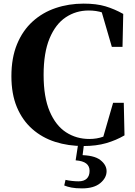

<svg xmlns="http://www.w3.org/2000/svg" viewBox="-20 -787 748 1061"><path d="M441 20Q357 20 285 -3Q213 -26 158.5 -74Q104 -122 73.5 -194.5Q43 -267 43 -366Q43 -467 74 -542.5Q105 -618 160 -668Q215 -718 287.5 -742.5Q360 -767 442 -767Q513 -767 563 -752Q613 -737 661 -710L657 -528H598L536 -741L619 -713V-680Q582 -706 547 -717.5Q512 -729 470 -729Q400 -729 343.5 -691.5Q287 -654 254 -575Q221 -496 221 -373Q221 -250 254.5 -171.5Q288 -93 345 -56Q402 -19 474 -19Q515 -19 550 -31.5Q585 -44 625 -73V-36L544 -8L605 -219H664L668 -39Q622 -12 567 4Q512 20 441 20ZM398 99 414 -5H446L435 82L418 70Q499 70 534 97Q569 124 569 159Q569 196 534 225Q499 254 433 254Q398 254 375 249.5Q352 245 335 238L342 207Q360 211 379 213Q398 215 414 215Q444 215 459.5 200Q475 185 475 157Q475 131 456.5 116.5Q438 102 398 99Z"/></svg>

Font: Noto Serif JP Black
Style: Regular
Weight: 900
Designer: Ryoko NISHIZUKA 西塚涼子 (kana & ideographs); Frank Grießhammer (Latin, Greek & Cyrillic); Wenlong ZHANG 张文龙 (bopomofo); San
Foundry: Adobe
Version: Version 2.003-H1;hotconv 1.1.1;makeotfexe 2.6.0